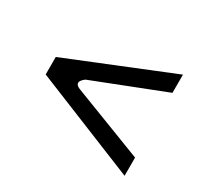

<svg xmlns="http://www.w3.org/2000/svg" viewBox="-106 -817 862 802"><g transform="rotate(30 325.0 -416.0)"><path d="M72 -458.2V-373.8L569 -172.1V-259.8L227 -391.7C181.8 -409.1 226.9 -438.3 226.9 -438.3L569 -572.1V-659.9Z"/></g></svg>

Font: Hussar Ekologiczny
Style: Regular
Weight: 400
Foundry: Cannot Into Space Fonts
Version: Version 0.97